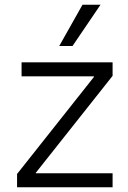

<svg xmlns="http://www.w3.org/2000/svg" viewBox="-20 -790 540 810"><path d="M52 0V-56L376 -465V-468H71V-527H455V-470L131 -61V-59H455V0ZM230 -596 328 -770H404L286 -596Z"/></svg>

Font: Lopes Sans Light
Style: Regular
Weight: 300
Designer: Gabriel Lam, Diego Maldonado
Foundry: TypeRant, Foresti Design
Version: Version 4.000